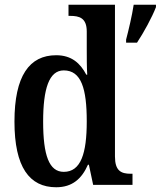

<svg xmlns="http://www.w3.org/2000/svg" viewBox="-20 -780 678 810"><path d="M217 10C285 10 325 -26 351 -85H355L373 0H539V-47H531C490 -47 465 -60 465 -120V-760H269V-713H276C314 -713 346 -705 346 -647V-574C346 -537 346 -496 348 -465H344C319 -513 282 -547 217 -547C104 -547 41 -460 41 -267C41 -75 104 10 217 10ZM512 -613V-600H558C586 -642 622 -708 638 -750V-760H544C537 -714 523 -655 512 -613ZM249 -55C187 -55 162 -125 162 -267C162 -406 187 -483 249 -483C323 -483 346 -406 346 -268C346 -132 321 -55 249 -55Z"/></svg>

Font: Noto Serif Ethiopic Condensed SemiBold
Style: Regular
Weight: 600
Width: 3
Designer: Monotype Design Team
Foundry: Monotype Imaging Inc.
Version: Version 2.102